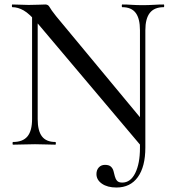

<svg xmlns="http://www.w3.org/2000/svg" viewBox="-20 -645 770 856"><path d="M617 15 146 -543Q111 -584 85.5 -598.5Q60 -613 35 -613Q33 -613 33 -619Q33 -625 35 -625Q54 -625 73 -624Q92 -623 108 -623Q132 -623 152 -624Q172 -625 182 -625Q195 -625 201 -613.5Q207 -602 230 -573L620 -103L628 13ZM499 191Q459 191 434.5 174Q410 157 410 131Q410 113 420.5 101.5Q431 90 448 90Q466 90 474.5 98Q483 106 486 117.5Q489 129 492 141Q495 153 502 161Q509 169 525 169Q562 169 583 126.5Q604 84 604 15L628 13Q628 98 594.5 144.5Q561 191 499 191ZM38 0Q36 0 36 -6Q36 -12 38 -12Q82 -12 102.5 -37Q123 -62 123 -114V-602L148 -600V-114Q148 -62 167 -37Q186 -12 227 -12Q229 -12 229 -6Q229 0 227 0Q206 0 184.5 -1Q163 -2 136 -2Q110 -2 85 -1Q60 0 38 0ZM604 15V-510Q604 -562 585 -587.5Q566 -613 525 -613Q523 -613 523 -619Q523 -625 525 -625Q546 -625 568 -623.5Q590 -622 616 -622Q641 -622 665 -623.5Q689 -625 710 -625Q712 -625 712 -619Q712 -613 710 -613Q668 -613 648 -587.5Q628 -562 628 -510V13Z"/></svg>

Font: Cormorant Garamond Light Medium
Style: Regular
Weight: 500
Version: Version 4.001